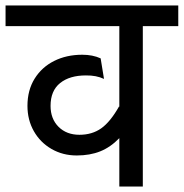

<svg xmlns="http://www.w3.org/2000/svg" viewBox="-50 -678 668 698"><path d="M469.2 -583V0H383.8V-175.8Q351.6 -142.6 314.2 -127.7Q276.9 -112.8 229 -112.8Q178.2 -112.8 137.2 -136.5Q96.2 -160.2 73 -201.2Q49.8 -242.2 49.8 -293Q49.8 -350.1 75.9 -392.1Q102.1 -434.1 147 -456.5Q191.9 -479 249 -479Q287.1 -479 315.9 -465.8L328.1 -391.1Q300.3 -404.3 262.2 -403.8Q203.1 -403.8 168.5 -376Q133.8 -348.1 133.8 -293Q133.8 -246.1 162.8 -217Q191.9 -188 238.8 -188Q284.7 -188 317.9 -211.4Q351.1 -234.9 382.8 -291L383.8 -289.1V-583H-29.8V-658.2H598.1V-583Z"/></svg>

Font: Sarala
Style: Regular
Weight: 400
Designer: Andres Torresi
Foundry: Huerta Tipografica
Version: Version 1.004;PS 001.003;hotconv 1.0.70;makeotf.lib2.5.58329